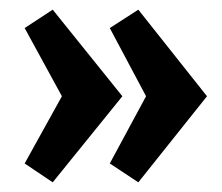

<svg xmlns="http://www.w3.org/2000/svg" viewBox="-20 -435 460 397"><path d="M89 -58 31 -97 108 -236 31 -377 89 -415 233 -236ZM266 -58 207 -97 282 -236 207 -377 266 -415 408 -236Z"/></svg>

Font: Manuale ExtraBold
Style: Regular
Weight: 800
Version: Version 1.002